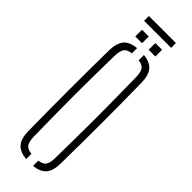

<svg xmlns="http://www.w3.org/2000/svg" viewBox="-319 -974 989 989"><g transform="rotate(45 175.0 -480.0)"><path d="M151 4Q102 -0.5 80 -26.2Q58 -52 57 -105Q56 -191.5 55.5 -263.8Q55 -336 55 -403.2Q55 -470.5 55.5 -541Q56 -611.5 57 -694Q58 -747.5 80 -773.5Q102 -799.5 151 -804V-766Q120.5 -762.5 109.2 -746.5Q98 -730.5 97 -694Q95.5 -606.5 94.8 -537.5Q94 -468.5 94 -404.2Q94 -340 94.8 -268.8Q95.5 -197.5 97 -105Q98 -68.5 109.2 -53Q120.5 -37.5 151 -34ZM201 4V-34.5Q230.5 -38 241.5 -53.8Q252.5 -69.5 253 -105Q254.5 -194.5 255.2 -264.8Q256 -335 256 -399.2Q256 -463.5 255.2 -533.8Q254.5 -604 253 -694Q252.5 -729.5 241.5 -745.8Q230.5 -762 201 -765.5V-804Q249 -799 270.8 -772.8Q292.5 -746.5 293 -694Q294 -611.5 294.8 -541Q295.5 -470.5 295.5 -403.2Q295.5 -336 294.8 -263.8Q294 -191.5 293 -105Q292.5 -52.5 270.8 -26.8Q249 -1 201 4ZM199 -840V-889H248V-840ZM102 -840V-889H151V-840ZM77 -964H274V-929H77Z"/></g></svg>

Font: Big Shoulders Stencil Text Thin Thin
Style: Regular
Weight: 250
Version: Version 2.001